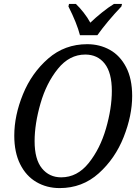

<svg xmlns="http://www.w3.org/2000/svg" viewBox="-20 -951 713 982"><path d="M53 -257Q53 -360 97.5 -469Q142 -578 226.5 -651.5Q311 -725 426 -725Q490 -725 542 -696Q594 -667 625 -607.5Q656 -548 656 -460Q656 -360 612.5 -250Q569 -140 485 -64.5Q401 11 285 11Q219 11 166 -20Q113 -51 83 -111.5Q53 -172 53 -257ZM552 -486Q552 -579 515.5 -625.5Q479 -672 416 -672Q335 -672 276 -599Q217 -526 187 -421.5Q157 -317 157 -229Q157 -136 194.5 -90Q232 -44 293 -44Q375 -44 433.5 -117Q492 -190 522 -293.5Q552 -397 552 -486ZM330 -918 333 -931H368Q387 -913 407.5 -887Q428 -861 442 -835Q469 -861 502 -887.5Q535 -914 563 -931H604L601 -918Q528 -841 478 -771H389Q373 -833 330 -918Z"/></svg>

Font: Noto Serif Narrow
Style: Italic
Weight: 400
Width: 4
Italic angle: -12°
Designer: Monotype Design Team
Foundry: Monotype Imaging Inc.
Version: Version 1.001